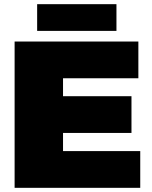

<svg xmlns="http://www.w3.org/2000/svg" viewBox="-20 -900 729 920"><path d="M50 -701H643V-525H282V-439H610V-263H282V-176H652V0H50ZM158 -880H538V-752H158Z"/></svg>

Font: Argentum Sans Black
Style: Regular
Weight: 900
Designer: Julieta Ulanovsky (Modified by Cristiano Sobral)
Foundry: Julieta Ulanovsky
Version: Version 1.000; ttfautohint (v1.5.65-e2d9)